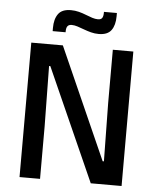

<svg xmlns="http://www.w3.org/2000/svg" viewBox="-56 -861 739 909"><g transform="rotate(5 313.5 -407.0)"><path d="M221 -639 456.5 -109H462.5L458.5 -385V-639H556V0H409.5L170.5 -536H164.5L168.5 -248.5V0H71V-639ZM385 -707.5Q366 -707.5 348 -712.2Q330 -717 313.5 -723.2Q297 -729.5 282.2 -734.2Q267.5 -739 254.5 -739Q240.5 -739 234.5 -730.8Q228.5 -722.5 228.5 -706.5V-702H167V-717Q167 -759.5 184.8 -784Q202.5 -808.5 245 -808.5Q264.5 -808.5 282.8 -803.8Q301 -799 317.2 -792.5Q333.5 -786 348.2 -781.2Q363 -776.5 375.5 -776.5Q390 -776.5 395.5 -784.8Q401 -793 401 -809.5V-814H462.5V-798.5Q462.5 -756 444.8 -731.8Q427 -707.5 385 -707.5Z"/></g></svg>

Font: Anek Gurmukhi Medium
Style: Regular
Weight: 500
Designer: Sarang Kulkarni (Gurmukhi), Yesha Goshar (Latin)
Foundry: Ek Type
Version: Version 1.003